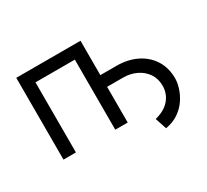

<svg xmlns="http://www.w3.org/2000/svg" viewBox="-137 -758 1196 1110"><g transform="rotate(-30 461.0 -203.0)"><path d="M474.6 -238.3V-316.4H610.4Q686 -316.9 744.6 -288.8Q803.2 -260.7 837.2 -208.5Q871.1 -156.2 871.1 -84Q871.1 -56.6 860.6 -22.2Q850.1 12.2 827.9 45.9Q805.7 79.6 769.5 105Q733.4 130.4 681.6 139.6L656.2 63.5Q722.2 46.4 754.6 7.3Q787.1 -31.7 787.1 -84Q787.1 -131.8 762.9 -166.5Q738.8 -201.2 698.5 -220Q658.2 -238.8 610.4 -238.3ZM505.9 -545.9V0H422.9V-467.8H160.2V0H77.1V-545.9Z"/></g></svg>

Font: Inter
Style: Regular
Weight: 400
Designer: Rasmus Andersson
Foundry: rsms
Version: Version 4.000;git-8c9346024